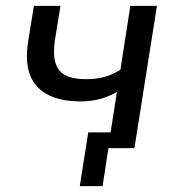

<svg xmlns="http://www.w3.org/2000/svg" viewBox="-20 -507 619 657"><path d="M331 130H253L282 -54H430L421 0H351ZM350 0 380 -192Q351 -176 321 -168Q291 -160 256 -160Q153 -160 106.5 -211.5Q60 -263 76 -363L96 -487H187L168 -370Q161 -323 169.5 -293Q178 -263 204 -249.5Q230 -236 275 -236Q309 -236 336.5 -243.5Q364 -251 392 -268L426 -487H517L440 0Z"/></svg>

Font: Nunito Sans 12pt Medium
Style: Italic
Weight: 500
Italic angle: -9°
Designer: Vernon Adams
Foundry: Vernon Adams
Version: Version 3.101;gftools[0.9.27]